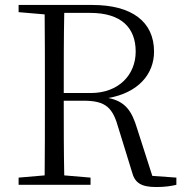

<svg xmlns="http://www.w3.org/2000/svg" viewBox="-20 -745 748 774"><path d="M55 -696 160 -687C161 -590 161 -490 161 -390V-335C161 -235 161 -136 160 -38L55 -29V0H345V-29L239 -38C237 -135 237 -233 237 -339H317C408 -339 435 -310 458 -227L512 -52C523 -9 547 9 610 9C644 9 671 5 691 0V-29L594 -36L533 -226C511 -299 485 -336 417 -350C537 -371 601 -446 601 -537C601 -658 511 -725 352 -725H55ZM239 -693H344C469 -693 527 -633 527 -537C527 -443 458 -370 346 -370H237C237 -494 237 -595 239 -693Z"/></svg>

Font: Noto Serif CJK SC Light
Style: Regular
Weight: 300
Designer: Ryoko NISHIZUKA 西塚涼子 (kana & ideographs); Frank Grießhammer (Latin, Greek & Cyrillic); Wenlong ZHANG 张文龙 (bopomofo); San
Foundry: Adobe
Version: Version 2.001;hotconv 1.1.0;makeotfexe 2.6.0